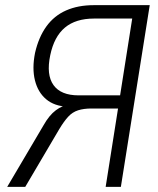

<svg xmlns="http://www.w3.org/2000/svg" viewBox="-20 -725 615 745"><path d="M8 0 149 -239Q171 -278 196.5 -297Q222 -316 246 -318L253 -319L242 -311Q191 -313 159 -340Q127 -367 115.5 -413.5Q104 -460 116 -520Q130 -581 160 -622.5Q190 -664 236.5 -684.5Q283 -705 344 -705H561L449 0H390L438 -304H335Q305 -304 283 -297Q261 -290 244.5 -272Q228 -254 210 -224L78 0ZM285 -355H446L493 -653H345Q274 -653 232 -618Q190 -583 175 -511Q159 -435 187.5 -395Q216 -355 285 -355Z"/></svg>

Font: Nunito Sans 10pt Condensed Light
Style: Italic
Weight: 300
Width: 3
Italic angle: -9°
Designer: Vernon Adams
Foundry: Vernon Adams
Version: Version 3.101;gftools[0.9.27]